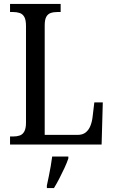

<svg xmlns="http://www.w3.org/2000/svg" viewBox="-20 -734 575 975"><path d="M31 0V-41H48Q66 -41 80.5 -46Q95 -51 103.5 -66.5Q112 -82 112 -111V-602Q112 -633 103.5 -648Q95 -663 80 -668Q65 -673 46 -673H31V-714H288V-673H272Q252 -673 237.5 -668Q223 -663 215 -648.5Q207 -634 207 -605V-49H374Q399 -49 414.5 -61Q430 -73 438.5 -93.5Q447 -114 450 -139L459 -214H502L496 0ZM218 208Q223 185 228 160.5Q233 136 237.5 110.5Q242 85 245 61H327V71Q320 92 307.5 119Q295 146 281 173Q267 200 254 221H218Z"/></svg>

Font: Noto Serif Khmer Condensed
Style: Regular
Weight: 400
Width: 3
Designer: Danh Hong and the Monotype Design Team
Foundry: Monotype Imaging Inc.
Version: Version 2.004